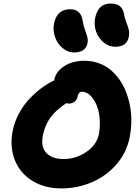

<svg xmlns="http://www.w3.org/2000/svg" viewBox="-20 -1096 788 1084"><path d="M630.9 -832Q594.7 -832 565.2 -856.2Q535.6 -880.4 522.5 -918Q509.3 -955.6 517.1 -994.1Q533.2 -1076.2 605 -1076.2Q670.9 -1076.2 680.2 -1016.1Q684.1 -993.2 693.4 -969.7Q702.6 -946.3 707 -928.2Q711.4 -910.2 707 -887.2Q695.8 -832 630.9 -832ZM397.9 -799.8Q363.3 -799.8 333.7 -824.2Q304.2 -848.6 290.8 -887Q277.3 -925.3 285.2 -962.9Q301.3 -1043.9 376 -1043.9Q437.5 -1043.9 446.8 -978Q450.7 -952.1 459.7 -927.5Q468.8 -902.8 473.1 -886.2Q477.5 -869.6 474.1 -852.1Q462.9 -799.8 397.9 -799.8ZM326.2 -32.2Q232.4 -32.2 163.1 -74.7Q93.8 -117.2 63.7 -192.1Q33.7 -267.1 51.8 -357.9Q62 -409.7 88.1 -457.3Q114.3 -504.9 148.4 -540.3Q182.6 -575.7 217.3 -601.1Q252 -626.5 286.1 -642.1L287.1 -647.9Q295.9 -691.4 342.3 -722.2Q388.7 -752.9 457 -752.9Q499 -752.9 536.4 -739.7Q573.7 -726.6 602.5 -702.9Q631.3 -679.2 654.3 -647Q677.2 -614.7 691.9 -576.2Q706.5 -537.6 714.4 -495.4Q722.2 -453.1 721.4 -408.2Q720.7 -363.3 711.9 -319.8Q694.8 -233.9 637 -167.5Q579.1 -101.1 497.8 -66.7Q416.5 -32.2 326.2 -32.2ZM222.2 -332Q209 -266.6 241.9 -232.4Q274.9 -198.2 338.9 -198.2Q409.2 -198.2 468.3 -238.8Q527.3 -279.3 539.1 -341.8Q548.3 -399.9 539.6 -452.4Q530.8 -504.9 503.4 -541.5Q476.1 -578.1 441.9 -578.1Q424.8 -578.1 418.9 -554.2Q415.5 -533.7 402.1 -522.5Q388.7 -511.2 369.1 -511.2Q362.8 -511.2 353 -513.2Q290.5 -470.2 262 -428.7Q233.4 -387.2 222.2 -332Z"/></svg>

Font: Shantell Sans Bouncy
Style: Italic
Weight: 800
Italic angle: -11.31°
Designer: Stephen Nixon, Anya Danilova, Shantell Martin
Foundry: Arrow Type
Version: Version 1.006;[9816181b4]